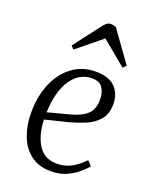

<svg xmlns="http://www.w3.org/2000/svg" viewBox="-145 -847 750 942"><g transform="rotate(20 230.0 -376.0)"><path d="M279 -521Q349 -521 381.5 -487Q414 -453 414 -401Q414 -348 387.5 -317.5Q361 -287 321.5 -270.5Q282 -254 241 -243L120 -213Q122 -135 154 -83Q186 -31 252 -31Q289 -31 321.5 -46Q354 -61 392 -100L415 -75Q399 -57 374 -36Q349 -15 315 -0.5Q281 14 237 14Q174 14 132 -18Q90 -50 69.5 -104Q49 -158 49 -225Q49 -310 77.5 -377Q106 -444 158 -482.5Q210 -521 279 -521ZM345 -398Q345 -435 329 -459.5Q313 -484 273 -484Q208 -484 166 -423.5Q124 -363 120 -251L234 -281Q288 -295 316.5 -321Q345 -347 345 -398ZM411 -600 395 -584 267 -690 138 -585 123 -601 229 -739Q238 -752 247.5 -759Q257 -766 269 -766Q282 -766 296 -760Z"/></g></svg>

Font: Literata 36pt Light
Style: Italic
Weight: 300
Italic angle: -2°
Designer: Latin by Veronika Burian and Jose Scaglione. Greek by Irene Vlachou. Cyrillic by Vera Evstafieva
Foundry: TypeTogether
Version: Version 3.002